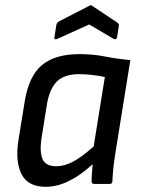

<svg xmlns="http://www.w3.org/2000/svg" viewBox="-20 -707 542 738"><path d="M156 11Q87 11 62.5 -38Q38 -87 51 -169L75 -317Q91 -415 141.5 -457Q192 -499 286 -499Q338 -499 382.5 -490Q427 -481 481 -476L424 -122Q419 -91 416 -63.5Q413 -36 412 -10Q412 0 401 0H342Q332 0 332 -10Q332 -25 333.5 -42Q335 -59 336 -76Q291 -34 245.5 -11.5Q200 11 156 11ZM197 -68Q228 -68 261.5 -86Q295 -104 340 -144L383 -411Q359 -416 333 -419Q307 -422 285 -422Q229 -422 200.5 -395.5Q172 -369 161 -310L139 -172Q132 -123 143.5 -95.5Q155 -68 197 -68ZM199 -557Q195 -555 191.5 -556.5Q188 -558 189 -563L197 -613Q199 -620 207 -625L322 -684Q328 -690 335 -684L430 -621Q438 -615 437 -608L430 -564Q427 -552 416 -558L323 -613Z"/></svg>

Font: Sofia Sans Semi Condensed Medium
Style: Italic
Weight: 500
Italic angle: -9°
Version: Version 4.100